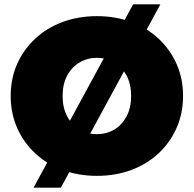

<svg xmlns="http://www.w3.org/2000/svg" viewBox="-20 -790 888 880"><path d="M424 16Q339 16 266.5 -11Q194 -38 141 -87.5Q88 -137 58.5 -204Q29 -271 29 -350Q29 -430 58.5 -496.5Q88 -563 141 -612.5Q194 -662 266.5 -689Q339 -716 424 -716Q510 -716 582 -689Q654 -662 707 -612.5Q760 -563 789.5 -496.5Q819 -430 819 -350Q819 -271 789.5 -204Q760 -137 707 -87.5Q654 -38 582 -11Q510 16 424 16ZM424 -175Q468 -175 503.5 -196Q539 -217 560 -256.5Q581 -296 581 -350Q581 -405 560 -444Q539 -483 503.5 -504Q468 -525 424 -525Q381 -525 345 -504Q309 -483 288 -444Q267 -405 267 -350Q267 -296 288 -256.5Q309 -217 345 -196Q381 -175 424 -175ZM134 70 590 -770H715L259 70Z"/></svg>

Font: Montserrat Black
Style: Regular
Weight: 900
Designer: Julieta Ulanovsky
Foundry: Julieta Ulanovsky
Version: Version 9.000; ttfautohint (v1.8.4.7-5d5b)